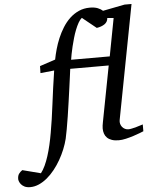

<svg xmlns="http://www.w3.org/2000/svg" viewBox="-193 -788 843 1068"><g transform="rotate(-5 228.0 -254.0)"><path d="M440.9 -670.9Q439.5 -648.9 421.9 -637Q404.3 -625 377.9 -621.1L299.8 -684.1Q289.1 -675.3 279.8 -658.7Q270.5 -642.1 262.2 -621.1Q253.9 -600.1 247.1 -576.4Q240.2 -552.7 234.9 -530.5Q229.5 -508.3 225.8 -489Q222.2 -469.7 220.2 -457H436L476.1 -668ZM585.9 -25.9Q580.1 -23.4 564.5 -17.3Q548.8 -11.2 528.3 -4.6Q507.8 2 485.8 7.1Q463.9 12.2 445.8 12.2Q423.3 12.2 407.5 6.8Q391.6 1.5 381.3 -8.3Q371.1 -18.1 366.5 -31.5Q361.8 -44.9 361.8 -61Q361.8 -68.4 363 -77.4Q364.3 -86.4 366.2 -96.2L425.8 -407.2H210.9Q209.5 -396 205.8 -368.2Q202.1 -340.3 197 -303.7Q191.9 -267.1 186 -225.3Q180.2 -183.6 174.1 -144.8Q168 -106 162.1 -73.2Q156.2 -40.5 151.9 -22Q145 5.9 133.1 35.4Q121.1 64.9 105.2 92.8Q89.4 120.6 69.6 145.5Q49.8 170.4 27.6 189Q5.4 207.5 -18.8 218.3Q-43 229 -67.9 229Q-86.9 229 -99.4 222.7Q-111.8 216.3 -118.7 207.8Q-125.5 199.2 -128.2 191.2Q-130.9 183.1 -130.9 179.2Q-130.9 160.2 -123.5 149.7Q-116.2 139.2 -104 130.9L-2 157.2Q10.7 141.1 21.7 117.7Q32.7 94.2 41.7 65.9Q50.8 37.6 58.3 5.1Q65.9 -27.3 71.8 -62Q84.5 -132.8 95.2 -220Q106 -307.1 121.1 -405.8L43.9 -397.9L44.9 -437L131.8 -465.8Q136.7 -492.2 145.3 -522.7Q153.8 -553.2 166.5 -583.3Q179.2 -613.3 196.5 -641.1Q213.9 -668.9 236.3 -690.2Q258.8 -711.4 286.9 -724.1Q314.9 -736.8 349.1 -736.8Q375.5 -736.8 393.1 -729.7Q410.6 -722.7 420.9 -712.9L543 -736.8H582L460 -99.1Q458 -87.9 460.7 -78.1Q463.4 -68.4 469.7 -60.5Q476.1 -52.7 485.1 -48.3Q494.1 -43.9 504.9 -43.9Q512.2 -43.9 524.4 -46.6Q536.6 -49.3 549.1 -52.7Q561.5 -56.2 571.8 -59.6Q582 -63 585.9 -64Z"/></g></svg>

Font: Charis SIL APac
Style: Italic
Weight: 400
Italic angle: -11°
Foundry: SIL International
Version: Version 5.000